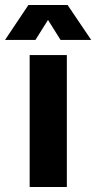

<svg xmlns="http://www.w3.org/2000/svg" viewBox="-65 -744 383 764"><path d="M53 0V-525H201V0ZM48 -724H204L298 -585H176L97 -711H155L76 -585H-45Z"/></svg>

Font: TikTok Sans 24pt
Style: Bold
Weight: 700
Version: Version 4.000